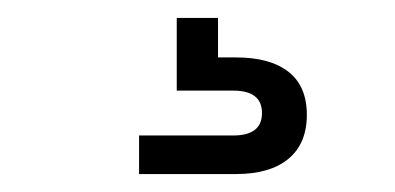

<svg xmlns="http://www.w3.org/2000/svg" viewBox="-20 -30 440 214"><path d="M135 164V121H240Q272 121 272 96Q272 71 240 71H177V-10H223V51L205 34H243Q281 34 301.5 50Q322 66 322 98Q322 130 301.5 147Q281 164 243 164Z"/></svg>

Font: Mozilla Headline ExtraLight
Style: Regular
Weight: 200
Designer: Studio DRAMA
Foundry: Studio DRAMA
Version: Version 1.000